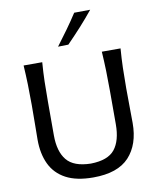

<svg xmlns="http://www.w3.org/2000/svg" viewBox="-108 -1110 989 1205"><g transform="rotate(-10 387.0 -508.0)"><path d="M388.2 11.7Q281.2 11.7 214.1 -24.2Q147 -60.1 115.5 -126.2Q84 -192.4 84 -282.2Q84 -314.9 85 -376.7Q85.9 -438.5 85.9 -503.9Q85.9 -575.2 84.2 -634Q82.5 -692.9 78.6 -756.3H197.3Q192.4 -692.9 190.9 -634Q189.5 -575.2 189.5 -503.9V-291.5Q189.5 -188.5 234.4 -133.5Q279.3 -78.6 387.7 -76.7Q497.1 -78.6 540.8 -133.5Q584.5 -188.5 584.5 -292.5V-503.9Q584.5 -575.2 582.8 -634Q581.1 -692.9 577.1 -756.3H696.3Q691.4 -692.9 689.7 -634Q688 -575.2 688 -503.9Q688 -438.5 689 -376.2Q689.9 -314 689.9 -282.2Q689.9 -145.5 617.2 -66.9Q544.4 11.7 388.2 11.7ZM312 -835Q348.1 -882.8 382.8 -930.9Q417.5 -979 448.7 -1027.3L550.8 -1028.3Q511.2 -979.5 467.8 -931.6Q424.3 -883.8 377.9 -836.4Z"/></g></svg>

Font: Pinar DS1 Medium
Style: Regular
Weight: 500
Designer: Amin Abedi
Version: Version 3.000